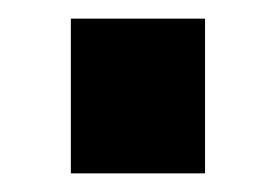

<svg xmlns="http://www.w3.org/2000/svg" viewBox="-20 -353 296 206"><path d="M200 -167V-333H56V-167Z"/></svg>

Font: RazerF5
Style: Bold
Weight: 700
Foundry: Razer Inc.
Version: Version 2